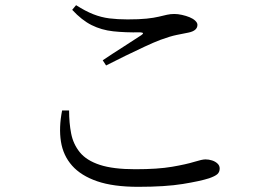

<svg xmlns="http://www.w3.org/2000/svg" viewBox="-20 -721 1040 742"><path d="M514 1Q418 1 355.5 -20.5Q293 -42 258.5 -81Q224 -120 215.5 -174Q207 -228 220 -294H247Q247 -246 255 -205Q263 -164 288.5 -132.5Q314 -101 365.5 -84Q417 -67 503 -67Q590 -67 645 -76.5Q700 -86 730.5 -95.5Q761 -105 774 -105Q787 -105 799.5 -101Q812 -97 820.5 -89Q829 -81 829 -70Q829 -56 820 -48Q811 -40 788 -32Q754 -21 686.5 -10Q619 1 514 1ZM377 -488Q414 -513 456.5 -540Q499 -567 526 -585Q541 -595 522 -596Q463 -595 417.5 -600Q372 -605 334 -624Q296 -643 259 -683L274 -701Q310 -678 340.5 -666Q371 -654 402.5 -650Q434 -646 473 -646Q518 -646 546.5 -649Q575 -652 593.5 -656.5Q612 -661 625.5 -664Q639 -667 654 -667Q667 -667 683 -663.5Q699 -660 712.5 -654.5Q726 -649 734.5 -641Q743 -633 743 -625Q743 -602 708 -595Q688 -591 663 -586Q638 -581 600 -567Q576 -558 539.5 -541Q503 -524 464 -505Q425 -486 390 -468Z"/></svg>

Font: Noto Serif KR
Style: Regular
Weight: 400
Designer: Ryoko NISHIZUKA  (kana & ideographs); Frank Grießhammer (Latin, Greek & Cyrillic); Wenlong ZHANG  (bopomofo); Sandoll Co
Foundry: Adobe
Version: Version 2.003-H1;hotconv 1.1.1;makeotfexe 2.6.0